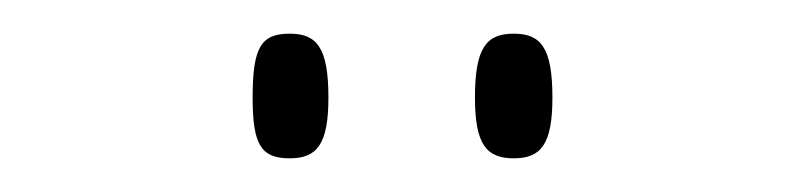

<svg xmlns="http://www.w3.org/2000/svg" viewBox="-20 -756 478 114"><path d="M285 -662C301 -662 308 -670 308 -698C308 -728 301 -736 285 -736C269 -736 262 -728 262 -698C262 -670 269 -662 285 -662ZM152 -662C168 -662 175 -670 175 -698C175 -728 168 -736 152 -736C135 -736 130 -728 130 -698C130 -670 135 -662 152 -662Z"/></svg>

Font: Noto Serif Bengali ExtraCondensed Thin
Style: Regular
Weight: 100
Width: 2
Designer: Juan Bruce, Universal Thirst, Indian Type Foundry and the Monotype Design Team.
Foundry: Monotype Imaging Inc.
Version: Version 2.003